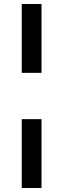

<svg xmlns="http://www.w3.org/2000/svg" viewBox="-20 -828 317 962"><path d="M89 -808H188V-463H89ZM89 -231H188V114H89Z"/></svg>

Font: Montserrat Medium
Style: Regular
Weight: 500
Designer: Julieta Ulanovsky
Foundry: Julieta Ulanovsky
Version: Version 6.001